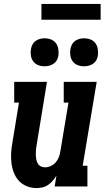

<svg xmlns="http://www.w3.org/2000/svg" viewBox="-20 -945 540 973"><path d="M165 8Q139 8 115.5 -1.5Q92 -11 75.5 -29Q59 -47 50 -70.5Q41 -94 38 -119Q35 -144 36.5 -170.5Q38 -197 43 -223L76 -425H52V-530H218L165 -206Q163 -195 162 -183Q161 -171 161.5 -159.5Q162 -148 164 -137Q166 -126 171.5 -116.5Q177 -107 187 -102Q197 -97 208 -97Q223 -97 238 -104Q253 -111 263 -123Q273 -135 278.5 -149.5Q284 -164 286 -179L327 -425H303V-530H470L399 -105H423V0H257L266 -55Q258 -42 247.5 -29.5Q237 -17 224 -8Q211 1 195.5 4.5Q180 8 165 8ZM406 -609Q389 -609 373.5 -615Q358 -621 348.5 -634Q339 -647 336.5 -663.5Q334 -680 337 -697Q339 -709 345 -720Q351 -731 361 -738Q371 -745 383 -748Q395 -751 406 -751Q423 -751 438.5 -745Q454 -739 463.5 -726Q473 -713 475.5 -696.5Q478 -680 476 -663Q474 -651 468 -640Q462 -629 451.5 -622Q441 -615 429.5 -612Q418 -609 406 -609ZM206 -609Q189 -609 173.5 -615Q158 -621 148.5 -634Q139 -647 136.5 -663.5Q134 -680 137 -697Q139 -709 145 -720Q151 -731 161 -738Q171 -745 183 -748Q195 -751 206 -751Q223 -751 238.5 -745Q254 -739 263.5 -726Q273 -713 275.5 -696.5Q278 -680 276 -663Q274 -651 268 -640Q262 -629 251.5 -622Q241 -615 229.5 -612Q218 -609 206 -609ZM190 -845V-925H490V-845Z"/></svg>

Font: Iosevka Curly Slab XBdObl
Style: Regular
Weight: 800
Italic angle: -9°
Monospace: yes
Designer: Belleve Invis
Foundry: Belleve Invis
Version: Version 11.1.0; ttfautohint (v1.8.3)